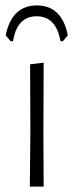

<svg xmlns="http://www.w3.org/2000/svg" viewBox="-20 -688 273 708"><path d="M19 -536 1 -558Q24 -668 116 -668Q208 -668 230 -558L212 -536H203Q187 -628 115 -628Q43 -628 28 -536ZM90 0 92 -195 91 -451 141 -457 140 -198 141 0Z"/></svg>

Font: Alegreya Sans Light
Style: Regular
Weight: 300
Designer: Juan Pablo del Peral
Foundry: Huerta Tipografica
Version: Version 2.007